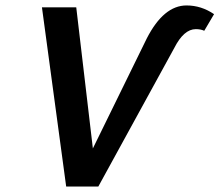

<svg xmlns="http://www.w3.org/2000/svg" viewBox="-20 -685 806 705"><path d="M665 -665Q719 -665 766 -633L730 -572Q717 -578 699 -578Q655 -578 620 -509L341 0H223L134 -658H260L321 -140L519 -544Q581 -665 665 -665Z"/></svg>

Font: EauTest
Style: Bold Italic
Weight: 700
Italic angle: -12°
Designer: Christian Thalmann (Catharsis Fonts)
Version: Version 0.001;PS 000.001;hotconv 1.0.88;makeotf.lib2.5.64775